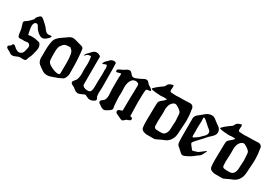

<svg xmlns="http://www.w3.org/2000/svg" viewBox="13 -1155 2532 1787"><g transform="rotate(30 1279.5 -261.5)"><path d="M155.3 -255.9Q193.4 -255.9 204.1 -252.9Q211.9 -250 224.1 -248.5Q236.3 -247.1 245.1 -243.7Q253.9 -240.2 258.8 -231.4Q269.5 -213.9 269.5 -193.4Q269.5 -182.6 267.1 -170.4Q264.6 -158.2 260.3 -142.6Q255.9 -127 253.9 -117.2Q251 -103.5 241.2 -83.5Q231.4 -63.5 228.5 -49.8Q224.6 -32.2 200.2 -32.2Q195.3 -32.2 185.5 -32.7Q175.8 -33.2 171.9 -33.2Q158.2 -33.2 152.3 -31.2Q143.6 -29.3 125 -20.5Q106.4 -11.7 93.8 -11.7H89.8Q84 -11.7 78.1 -13.7Q72.3 -15.6 69.3 -17.6Q66.4 -19.5 60.1 -23.9Q53.7 -28.3 50.8 -30.3Q46.9 -32.2 34.7 -38.6Q22.5 -44.9 17.1 -50.3Q11.7 -55.7 11.7 -64.5Q11.7 -72.3 22.5 -78.1Q33.2 -84 36.1 -86.9Q38.1 -88.9 41.5 -98.1Q44.9 -107.4 50.8 -107.4Q51.8 -107.4 53.2 -107.9Q54.7 -108.4 55.7 -108.4Q61.5 -108.4 66.9 -104.5Q72.3 -100.6 78.6 -94.7Q85 -88.9 89.8 -85.9L91.8 -84Q94.7 -82 98.1 -79.6Q101.6 -77.1 106.4 -74.7Q111.3 -72.3 117.7 -70.3Q124 -68.4 129.9 -68.4Q142.6 -68.4 156.2 -77.1Q172.9 -87.9 179.7 -126Q180.7 -129.9 182.1 -136.7Q183.6 -143.6 184.6 -148.9Q185.5 -154.3 185.5 -158.2Q185.5 -170.9 176.8 -179.7Q167 -189.5 155.3 -189.5Q150.4 -189.5 139.2 -187Q127.9 -184.6 122.1 -184.6Q121.1 -184.6 118.2 -185.1Q115.2 -185.5 114.3 -185.5Q113.3 -185.5 110.4 -186Q107.4 -186.5 105.5 -186.5Q100.6 -186.5 90.3 -185.5Q80.1 -184.6 76.2 -184.6Q58.6 -184.6 53.7 -198.2Q48.8 -213.9 46.4 -234.9Q43.9 -255.9 42 -266.6Q40 -277.3 34.2 -293.5Q28.3 -309.6 25.4 -322.3Q25.4 -323.2 24.9 -325.2Q24.4 -327.1 24.4 -328.1Q24.4 -337.9 31.7 -344.7Q39.1 -351.6 51.3 -358.9Q63.5 -366.2 69.3 -373Q73.2 -377.9 80.6 -384.3Q87.9 -390.6 92.8 -396.5Q97.7 -402.3 102.5 -409.2Q104.5 -412.1 105 -418.5Q105.5 -424.8 108.4 -427.7Q132.8 -460.9 147.5 -460.9Q157.2 -460.9 170.9 -450.2Q184.6 -439.5 209 -416Q216.8 -408.2 220.7 -404.3Q227.5 -398.4 242.2 -377.9Q256.8 -357.4 272.5 -351.6Q279.3 -348.6 287.1 -348.6Q292 -348.6 301.3 -350.1Q310.5 -351.6 314.5 -351.6Q321.3 -351.6 321.3 -346.7Q321.3 -332 287.1 -305.7Q269.5 -292 251 -292Q239.3 -292 227.1 -298.3Q214.8 -304.7 207.5 -311Q200.2 -317.4 190.9 -327.1Q181.6 -336.9 179.7 -338.9Q174.8 -343.8 164.6 -363.8Q154.3 -383.8 140.6 -383.8H137.7Q128.9 -383.8 121.6 -375Q114.3 -366.2 112.3 -353.5Q111.3 -348.6 111.3 -338.9Q111.3 -319.3 117.7 -290Q124 -260.7 124 -257.8Q124 -252 129.9 -252Q132.8 -252 142.1 -253.9Q151.4 -255.9 155.3 -255.9Z M488.3 -346.7Q474.6 -345.7 464.4 -339.8Q454.1 -334 448.7 -327.6Q443.4 -321.3 431.6 -304.7Q418.9 -288.1 418.9 -222.7Q418.9 -207 419.4 -190.4Q419.9 -173.8 420.9 -163.1L421.9 -152.3Q424.8 -118.2 475.6 -96.7Q516.6 -77.1 543 -77.1Q564.5 -77.1 564.5 -94.7Q564.5 -113.3 564.9 -149.9Q565.4 -186.5 565.4 -203.1Q565.4 -316.4 539.1 -334Q535.2 -336.9 532.7 -339.4Q530.3 -341.8 529.3 -343.3Q528.3 -344.7 526.9 -346.2Q525.4 -347.7 523.4 -348.1Q521.5 -348.6 517.6 -348.6Q502.9 -348.6 488.3 -346.7ZM459 -418.9Q482.4 -436.5 507.8 -436.5Q518.6 -436.5 578.1 -418.9Q581.1 -418 590.8 -415.5Q600.6 -413.1 605 -411.6Q609.4 -410.2 615.2 -406.7Q621.1 -403.3 624 -398.4Q627 -393.6 627.9 -386.7Q640.6 -291 640.6 -171.9V-149.4V-122.1Q635.7 -98.6 627.9 -84.5Q620.1 -70.3 613.8 -66.4Q607.4 -62.5 594.2 -57.1Q581.1 -51.8 573.2 -46.9Q559.6 -43 524.4 -28.8Q489.3 -14.6 465.8 -14.6H453.1Q442.4 -15.6 432.6 -19Q422.9 -22.5 418 -25.4Q413.1 -28.3 401.4 -36.6Q389.6 -44.9 384.8 -47.9Q354.5 -67.4 346.7 -83Q335 -105.5 335 -129.9Q335 -134.8 335.4 -145Q335.9 -155.3 335.9 -161.1V-167V-199.2Q335.9 -240.2 339.4 -268.6Q342.8 -296.9 347.7 -314.5Q352.5 -332 365.2 -346.7Q377.9 -361.3 387.2 -368.7Q396.5 -376 419.9 -391.6Q443.4 -407.2 459 -418.9Z M790 -11.7Q779.3 -13.7 771.5 -17.6Q763.7 -21.5 753.9 -29.8Q744.1 -38.1 739.3 -42Q735.4 -43.9 722.7 -50.3Q710 -56.6 703.6 -62.5Q697.3 -68.4 697.3 -77.1Q697.3 -85 710.9 -100.6Q724.6 -116.2 727.5 -123Q738.3 -153.3 738.3 -186.5Q738.3 -192.4 737.8 -206.1Q737.3 -219.7 737.3 -227.5V-240.2Q739.3 -289.1 739.3 -297.9Q739.3 -330.1 733.4 -366.2Q732.4 -373 723.6 -373Q719.7 -373 711.9 -371.1Q704.1 -369.1 703.1 -369.1Q698.2 -368.2 690.4 -361.8Q682.6 -355.5 676.8 -349.6Q670.9 -343.8 669.9 -343.8Q668.9 -343.8 669.9 -347.7Q674.8 -361.3 679.2 -367.2Q683.6 -373 689 -377.9Q694.3 -382.8 698.2 -386.7Q699.2 -387.7 705.6 -395Q711.9 -402.3 716.3 -407.2Q720.7 -412.1 728 -418Q735.4 -423.8 743.7 -426.8Q752 -429.7 760.7 -429.7Q768.6 -429.7 772.5 -428.7Q805.7 -419.9 805.7 -406.2Q805.7 -404.3 805.2 -388.2Q804.7 -372.1 804.7 -342.8V-114.3Q804.7 -98.6 821.3 -88.9Q837.9 -79.1 859.4 -79.1Q888.7 -79.1 895.5 -95.7Q903.3 -113.3 903.3 -143.6V-176.8V-192.4Q906.2 -242.2 906.2 -275.4Q906.2 -287.1 906.2 -296.9Q906.2 -306.6 905.8 -312Q905.3 -317.4 905.3 -318.4Q905.3 -324.2 906.2 -333Q907.2 -341.8 907.2 -345.7Q907.2 -358.4 900.4 -372.1Q899.4 -376 893.6 -376Q887.7 -376 874 -369.1Q860.4 -362.3 858.4 -362.3Q856.4 -362.3 856.4 -364.3Q856.4 -374 862.8 -384.8Q869.1 -395.5 876 -400.4L882.8 -406.2Q883.8 -407.2 893.6 -417.5Q903.3 -427.7 906.2 -430.2Q909.2 -432.6 917.5 -436.5Q925.8 -440.4 934.6 -441.4H938.5Q963.9 -441.4 963.9 -425.8Q963.9 -419.9 965.3 -356Q966.8 -292 966.8 -172.9Q966.8 -159.2 965.3 -139.6Q963.9 -120.1 963.9 -111.3Q963.9 -95.7 966.8 -78.1Q967.8 -75.2 973.6 -64.9Q979.5 -54.7 979.5 -48.8Q979.5 -36.1 955.1 -24.4Q937.5 -15.6 922.9 -15.6Q907.2 -15.6 888.7 -25.9Q870.1 -36.1 865.2 -36.1Q859.4 -36.1 835 -23.9Q810.5 -11.7 795.9 -11.7Z M1375 -375Q1376 -373 1376 -371.1Q1376 -367.2 1353.5 -365.2Q1331.1 -363.3 1329.1 -353.5Q1323.2 -316.4 1323.2 -211.9Q1323.2 -157.2 1326.2 -75.2Q1326.2 -70.3 1339.4 -68.8Q1352.5 -67.4 1352.5 -53.7Q1352.5 -43.9 1345.7 -39.1Q1338.9 -34.2 1326.2 -30.3Q1313.5 -26.4 1307.6 -21.5Q1304.7 -19.5 1295.4 -10.3Q1286.1 -1 1278.3 0H1274.4Q1266.6 0 1239.3 -14.6Q1234.4 -17.6 1220.7 -22.9Q1207 -28.3 1200.7 -34.2Q1194.3 -40 1194.3 -49.8Q1194.3 -60.5 1201.2 -65.4Q1208 -70.3 1220.7 -73.7Q1233.4 -77.1 1239.3 -81.1Q1241.2 -177.7 1241.2 -234.4Q1241.2 -246.1 1242.7 -283.2Q1244.1 -320.3 1244.1 -357.4Q1244.1 -367.2 1233.9 -374Q1223.6 -380.9 1209 -380.9Q1178.7 -380.9 1162.1 -353.5Q1143.6 -322.3 1143.6 -281.2Q1143.6 -273.4 1144.5 -255.4Q1145.5 -237.3 1145.5 -228.5V-212.9Q1143.6 -189.5 1143.6 -179.7Q1143.6 -161.1 1146 -127.9Q1148.4 -94.7 1149.4 -81.1Q1150.4 -74.2 1152.3 -64.9Q1154.3 -55.7 1154.3 -51.8Q1154.3 -38.1 1127.9 -21.5Q1097.7 0 1081.1 0Q1063.5 0 1035.2 -21.5Q1033.2 -23.4 1027.3 -26.9Q1021.5 -30.3 1018.6 -32.7Q1015.6 -35.2 1013.2 -39.1Q1010.7 -43 1010.7 -47.9Q1010.7 -60.5 1027.8 -71.8Q1044.9 -83 1048.8 -92.8Q1057.6 -114.3 1057.6 -139.6Q1057.6 -150.4 1055.7 -171.9Q1053.7 -193.4 1053.7 -206.1V-212.9V-243.2V-299.8Q1053.7 -317.4 1054.7 -333Q1055.7 -348.6 1056.2 -356.9Q1056.6 -365.2 1056.6 -367.2Q1056.6 -373 1050.8 -373Q1046.9 -373 1032.7 -368.2Q1018.6 -363.3 1012.7 -363.3Q1004.9 -363.3 1002.9 -369.1Q1002 -372.1 1002 -376Q1002 -384.8 1010.3 -391.1Q1018.6 -397.5 1034.7 -403.8Q1050.8 -410.2 1056.6 -414.1Q1060.5 -416 1072.3 -424.3Q1084 -432.6 1091.8 -435.5Q1099.6 -438.5 1108.4 -438.5H1114.3Q1127 -436.5 1139.6 -418.9Q1152.3 -401.4 1165 -399.4Q1168 -398.4 1173.8 -398.4Q1186.5 -398.4 1205.6 -407.7Q1224.6 -417 1231.4 -418.9Q1240.2 -421.9 1257.3 -432.1Q1274.4 -442.4 1286.1 -442.4Q1291 -442.4 1293.9 -441.4Q1301.8 -440.4 1307.6 -435.5Q1313.5 -430.7 1319.3 -422.9Q1325.2 -415 1330.1 -411.1Q1335.9 -406.2 1344.2 -402.3Q1352.5 -398.4 1359.9 -392.6Q1367.2 -386.7 1375 -375Z M1635.7 -83Q1635.7 -83 1649.4 -83Q1674.8 -83 1687.5 -95.7Q1698.2 -106.4 1702.1 -117.2Q1708 -132.8 1709 -138.7Q1710.9 -150.4 1710.9 -166Q1710.9 -186.5 1711.9 -192.4Q1714.8 -218.8 1714.8 -240.2Q1714.8 -261.7 1710 -318.4Q1708 -329.1 1705.1 -334Q1702.1 -338.9 1697.3 -343.8Q1691.4 -349.6 1684.6 -354.5Q1673.8 -361.3 1672.9 -363.3Q1646.5 -380.9 1634.8 -380.9Q1615.2 -380.9 1595.7 -357.4Q1575.2 -328.1 1575.2 -283.2Q1575.2 -282.2 1575.7 -276.4Q1576.2 -270.5 1576.2 -265.6V-248Q1576.2 -227.5 1575.2 -221.7Q1572.3 -181.6 1572.3 -151.4Q1572.3 -125 1574.2 -105.5Q1576.2 -99.6 1578.1 -95.7Q1581.1 -90.8 1585.9 -87.9Q1586.9 -86.9 1597.7 -85Q1602.5 -84 1609.4 -84Q1610.4 -84 1615.2 -83.5Q1620.1 -83 1623 -83ZM1604.5 0H1597.7H1567.4H1537.1Q1529.3 -1 1511.7 -6.8Q1498 -11.7 1491.2 -19.5Q1482.4 -29.3 1481.4 -42Q1477.5 -64.5 1477.5 -124Q1477.5 -142.6 1479.5 -226.6Q1479.5 -244.1 1480 -261.2Q1480.5 -278.3 1481 -286.6Q1481.4 -294.9 1481.4 -296.9Q1481.4 -314.5 1488.3 -322.3Q1499 -335 1510.7 -343.8Q1524.4 -353.5 1538.1 -369.1Q1539.1 -371.1 1541 -374Q1543 -376 1543 -377Q1543 -379.9 1534.2 -379.9H1522.5H1518.6Q1515.6 -380.9 1507.8 -380.9Q1505.9 -380.9 1492.2 -378.9Q1485.4 -377.9 1475.6 -377.9H1470.7Q1468.8 -377.9 1465.3 -378.4Q1461.9 -378.9 1456.5 -379.4Q1451.2 -379.9 1447.3 -379.9Q1442.4 -379.9 1433.1 -380.4Q1423.8 -380.9 1419.9 -381.8L1396.5 -384.8Q1383.8 -386.7 1378.9 -388.7Q1372.1 -392.6 1372.1 -394.5Q1372.1 -397.5 1374 -399.4Q1400.4 -426.8 1426.8 -445.3Q1450.2 -461.9 1461.9 -470.7Q1470.7 -478.5 1473.6 -488.3Q1476.6 -497.1 1486.3 -505.9Q1497.1 -515.6 1524.4 -522.5Q1525.4 -522.5 1525.4 -522.9Q1525.4 -523.4 1526.4 -523.4H1528.3Q1535.2 -523.4 1535.2 -507.8Q1535.2 -499 1534.2 -491.2Q1533.2 -483.4 1533.2 -473.6Q1533.2 -454.1 1545.9 -453.1Q1592.8 -450.2 1600.6 -450.2Q1609.4 -450.2 1615.2 -451.2Q1621.1 -452.1 1634.8 -452.1Q1701.2 -452.1 1750 -455.1H1752.9Q1765.6 -455.1 1777.3 -445.3Q1787.1 -436.5 1789.1 -422.9Q1800.8 -355.5 1800.8 -302.7Q1800.8 -275.4 1795.9 -210Q1795.9 -206.1 1795.4 -201.2Q1794.9 -196.3 1794.4 -189Q1793.9 -181.6 1793.9 -175.8Q1793 -152.3 1791 -140.6Q1789.1 -125 1785.2 -113.3Q1779.3 -96.7 1768.6 -81.1Q1761.7 -70.3 1754.9 -64.5Q1745.1 -54.7 1738.3 -50.8Q1724.6 -43 1722.7 -42Q1720.7 -41 1701.2 -33.2Q1691.4 -29.3 1681.6 -24.4Q1674.8 -22.5 1663.1 -15.6Q1649.4 -7.8 1644.5 -6.8Q1642.6 -6.8 1637.2 -3.9Q1631.8 -1 1627.9 0H1606.4Z M1935.5 -194.3Q1942.4 -199.2 1953.1 -206.1Q1963.9 -212.9 1968.8 -216.3Q1973.6 -219.7 1981 -226.1Q1988.3 -232.4 1995.1 -240.2Q2000 -246.1 2009.3 -254.4Q2018.6 -262.7 2023.4 -268.1Q2028.3 -273.4 2032.7 -282.2Q2037.1 -291 2037.1 -300.8Q2037.1 -312.5 2033.2 -318.8Q2029.3 -325.2 2017.6 -334Q2005.9 -342.8 2001 -347.7Q1941.4 -404.3 1929.7 -404.3Q1922.9 -404.3 1922.9 -396.5Q1922.9 -395.5 1923.3 -390.6Q1923.8 -385.7 1924.3 -377.4Q1924.8 -369.1 1924.8 -358.4Q1924.8 -345.7 1923.3 -322.3Q1921.9 -298.8 1921.9 -286.1Q1921.9 -267.6 1922.9 -257.8V-249Q1922.9 -243.2 1922.4 -230Q1921.9 -216.8 1921.9 -211.9Q1921.9 -192.4 1929.7 -192.4Q1933.6 -192.4 1935.5 -194.3ZM2040 -254.9Q2024.4 -235.4 1994.1 -204.1Q1963.9 -172.9 1947.3 -150.4Q1944.3 -146.5 1944.3 -140.6Q1944.3 -135.7 1947.8 -130.4Q1951.2 -125 1956.5 -118.7Q1961.9 -112.3 1964.8 -108.4Q1966.8 -105.5 1983.4 -84Q1998 -84 2015.6 -90.8Q2033.2 -97.7 2040 -98.6Q2047.9 -103.5 2063.5 -115.7Q2079.1 -127.9 2091.3 -137.2Q2103.5 -146.5 2106.4 -146.5Q2108.4 -146.5 2108.4 -143.6L2106.4 -137.7Q2090.8 -105.5 2084 -94.7Q2077.1 -84 2064.9 -76.7Q2052.7 -69.3 2045.9 -63.5Q1998 -21.5 1938.5 0H1927.7Q1918.9 0 1911.6 -5.4Q1904.3 -10.7 1893.6 -21.5Q1882.8 -32.2 1877.9 -36.1Q1873 -41 1865.2 -47.4Q1857.4 -53.7 1855 -55.2Q1852.5 -56.6 1848.1 -64.5Q1843.8 -72.3 1842.8 -78.6Q1841.8 -85 1840.3 -100.6Q1838.9 -116.2 1838.9 -135.3Q1838.9 -154.3 1838.9 -185.5V-344.7Q1838.9 -356.4 1844.2 -366.7Q1849.6 -377 1854.5 -381.8Q1859.4 -386.7 1873 -397Q1886.7 -407.2 1890.6 -411.1Q1893.6 -413.1 1901.9 -420.4Q1910.2 -427.7 1912.6 -429.7Q1915 -431.6 1922.4 -437.5Q1929.7 -443.4 1933.6 -445.3Q1937.5 -447.3 1944.3 -450.7Q1951.2 -454.1 1956.5 -455.6Q1961.9 -457 1968.8 -458Q1975.6 -459 1983.4 -459Q1993.2 -459 2002.4 -455.6Q2011.7 -452.1 2016.6 -448.7Q2021.5 -445.3 2031.2 -437.5Q2041 -429.7 2045.9 -425.8Q2050.8 -421.9 2066.4 -411.1Q2082 -400.4 2088.9 -394.5Q2095.7 -388.7 2102.5 -376.5Q2109.4 -364.3 2109.4 -349.6Q2109.4 -330.1 2099.1 -315.4Q2088.9 -300.8 2069.3 -283.7Q2049.8 -266.6 2040 -254.9Z M2370.1 -83Q2370.1 -83 2383.8 -83Q2409.2 -83 2421.9 -95.7Q2432.6 -106.4 2436.5 -117.2Q2442.4 -132.8 2443.4 -138.7Q2445.3 -150.4 2445.3 -166Q2445.3 -186.5 2446.3 -192.4Q2449.2 -218.8 2449.2 -240.2Q2449.2 -261.7 2444.3 -318.4Q2442.4 -329.1 2439.5 -334Q2436.5 -338.9 2431.6 -343.8Q2425.8 -349.6 2418.9 -354.5Q2408.2 -361.3 2407.2 -363.3Q2380.9 -380.9 2369.1 -380.9Q2349.6 -380.9 2330.1 -357.4Q2309.6 -328.1 2309.6 -283.2Q2309.6 -282.2 2310.1 -276.4Q2310.5 -270.5 2310.5 -265.6V-248Q2310.5 -227.5 2309.6 -221.7Q2306.6 -181.6 2306.6 -151.4Q2306.6 -125 2308.6 -105.5Q2310.5 -99.6 2312.5 -95.7Q2315.4 -90.8 2320.3 -87.9Q2321.3 -86.9 2332 -85Q2336.9 -84 2343.8 -84Q2344.7 -84 2349.6 -83.5Q2354.5 -83 2357.4 -83ZM2338.9 0H2332H2301.8H2271.5Q2263.7 -1 2246.1 -6.8Q2232.4 -11.7 2225.6 -19.5Q2216.8 -29.3 2215.8 -42Q2211.9 -64.5 2211.9 -124Q2211.9 -142.6 2213.9 -226.6Q2213.9 -244.1 2214.4 -261.2Q2214.8 -278.3 2215.3 -286.6Q2215.8 -294.9 2215.8 -296.9Q2215.8 -314.5 2222.7 -322.3Q2233.4 -335 2245.1 -343.8Q2258.8 -353.5 2272.5 -369.1Q2273.4 -371.1 2275.4 -374Q2277.3 -376 2277.3 -377Q2277.3 -379.9 2268.6 -379.9H2256.8H2252.9Q2250 -380.9 2242.2 -380.9Q2240.2 -380.9 2226.6 -378.9Q2219.7 -377.9 2210 -377.9H2205.1Q2203.1 -377.9 2199.7 -378.4Q2196.3 -378.9 2190.9 -379.4Q2185.5 -379.9 2181.6 -379.9Q2176.8 -379.9 2167.5 -380.4Q2158.2 -380.9 2154.3 -381.8L2130.9 -384.8Q2118.2 -386.7 2113.3 -388.7Q2106.4 -392.6 2106.4 -394.5Q2106.4 -397.5 2108.4 -399.4Q2134.8 -426.8 2161.1 -445.3Q2184.6 -461.9 2196.3 -470.7Q2205.1 -478.5 2208 -488.3Q2210.9 -497.1 2220.7 -505.9Q2231.4 -515.6 2258.8 -522.5Q2259.8 -522.5 2259.8 -522.9Q2259.8 -523.4 2260.7 -523.4H2262.7Q2269.5 -523.4 2269.5 -507.8Q2269.5 -499 2268.6 -491.2Q2267.6 -483.4 2267.6 -473.6Q2267.6 -454.1 2280.3 -453.1Q2327.1 -450.2 2335 -450.2Q2343.8 -450.2 2349.6 -451.2Q2355.5 -452.1 2369.1 -452.1Q2435.5 -452.1 2484.4 -455.1H2487.3Q2500 -455.1 2511.7 -445.3Q2521.5 -436.5 2523.4 -422.9Q2535.2 -355.5 2535.2 -302.7Q2535.2 -275.4 2530.3 -210Q2530.3 -206.1 2529.8 -201.2Q2529.3 -196.3 2528.8 -189Q2528.3 -181.6 2528.3 -175.8Q2527.3 -152.3 2525.4 -140.6Q2523.4 -125 2519.5 -113.3Q2513.7 -96.7 2502.9 -81.1Q2496.1 -70.3 2489.3 -64.5Q2479.5 -54.7 2472.7 -50.8Q2459 -43 2457 -42Q2455.1 -41 2435.5 -33.2Q2425.8 -29.3 2416 -24.4Q2409.2 -22.5 2397.5 -15.6Q2383.8 -7.8 2378.9 -6.8Q2377 -6.8 2371.6 -3.9Q2366.2 -1 2362.3 0H2340.8Z"/></g></svg>

Font: Isabella
Style: Medium
Weight: 500
Designer: John Stracke
Version: Version 001.202